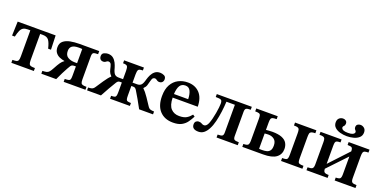

<svg xmlns="http://www.w3.org/2000/svg" viewBox="-17 -1458 4404 2221"><g transform="rotate(20 2185.5 -348.0)"><path d="M385 0H108V-36Q141 -36 157.5 -40.5Q174 -45 180 -60.5Q186 -76 186 -108V-428H155Q120 -428 99.5 -416Q79 -404 66 -375.5Q53 -347 42 -299H8L14 -473H481L487 -299H452Q435 -371 412.5 -399.5Q390 -428 340 -428H307V-108Q307 -76 313 -60.5Q319 -45 336 -40.5Q353 -36 385 -36Z M660 0H477V-35Q510 -36 528 -40.5Q546 -45 559.5 -60.5Q573 -76 590 -108Q617 -159 636 -186Q655 -213 677 -227V-230Q645 -235 615 -248Q585 -261 566 -286.5Q547 -312 547 -353Q547 -402 579 -428.5Q611 -455 662 -465Q713 -475 772 -475H1017V-437Q973 -437 959.5 -428Q946 -419 946 -385V-102Q946 -72 952 -58Q958 -44 974 -40Q990 -36 1020 -36V0H752V-36Q785 -36 800.5 -40.5Q816 -45 820 -59Q824 -73 824 -102V-216H811Q790 -216 779 -211.5Q768 -207 760 -194Q754 -185 738 -156.5Q722 -128 701.5 -87.5Q681 -47 660 0ZM796 -256H824V-430Q817 -432 804.5 -432Q792 -432 781 -432Q725 -432 699.5 -412.5Q674 -393 674 -353Q674 -299 710 -277.5Q746 -256 796 -256Z M1211 0H1040V-35Q1066 -36 1080 -39.5Q1094 -43 1103.5 -51.5Q1113 -60 1123 -76Q1158 -130 1179.5 -161Q1201 -192 1216 -211Q1231 -230 1248 -245V-249Q1225 -271 1217 -294Q1209 -317 1202 -350Q1194 -382 1183.5 -390.5Q1173 -399 1161 -399Q1150 -399 1142 -393.5Q1134 -388 1125 -382Q1116 -376 1101 -376Q1077 -376 1064.5 -390.5Q1052 -405 1052 -426Q1052 -458 1076.5 -469.5Q1101 -481 1124 -481Q1164 -481 1189 -461Q1214 -441 1228.5 -411.5Q1243 -382 1251 -354Q1264 -302 1281.5 -283Q1299 -264 1333 -264H1387V-366Q1387 -407 1377 -422Q1367 -437 1324 -437V-473H1568V-437Q1524 -437 1514 -422Q1504 -407 1504 -366V-264H1559Q1593 -264 1610.5 -283Q1628 -302 1641 -354Q1649 -382 1663.5 -411.5Q1678 -441 1703 -461Q1728 -481 1767 -481Q1791 -481 1815.5 -469.5Q1840 -458 1840 -426Q1840 -405 1827 -390.5Q1814 -376 1790 -376Q1776 -376 1766.5 -382Q1757 -388 1749 -393.5Q1741 -399 1730 -399Q1718 -399 1708 -390.5Q1698 -382 1690 -350Q1682 -317 1674.5 -294Q1667 -271 1644 -249V-245Q1660 -230 1675.5 -211Q1691 -192 1712.5 -161Q1734 -130 1769 -76Q1779 -60 1788 -51.5Q1797 -43 1811.5 -39.5Q1826 -36 1852 -35V0H1681Q1649 -60 1622.5 -106Q1596 -152 1568 -198Q1558 -213 1549 -218Q1540 -223 1526 -223H1504V-107Q1504 -77 1507.5 -61.5Q1511 -46 1524.5 -41Q1538 -36 1567 -36V0H1323V-36Q1352 -36 1365.5 -40.5Q1379 -45 1383 -60.5Q1387 -76 1387 -107V-223H1366Q1352 -223 1343 -218Q1334 -213 1324 -198Q1296 -152 1269.5 -106Q1243 -60 1211 0Z M2099 11Q1996 11 1936.5 -52.5Q1877 -116 1877 -235Q1877 -321 1908 -376Q1939 -431 1991 -458Q2043 -485 2106 -485Q2196 -485 2251 -428Q2306 -371 2308 -260H1999Q2001 -166 2039.5 -125.5Q2078 -85 2141 -85Q2200 -85 2232.5 -105Q2265 -125 2289 -156L2313 -140Q2293 -101 2268.5 -66.5Q2244 -32 2204 -10.5Q2164 11 2099 11ZM1999 -304H2174Q2173 -363 2154.5 -402.5Q2136 -442 2092 -442Q2046 -442 2024.5 -408Q2003 -374 1999 -304Z M2412 9Q2332 9 2332 -53Q2332 -79 2346.5 -91Q2361 -103 2378 -103Q2403 -103 2417.5 -93Q2432 -83 2449 -83Q2462 -83 2474.5 -94Q2487 -105 2497 -128Q2508 -156 2517 -192Q2526 -228 2532.5 -265.5Q2539 -303 2542.5 -334.5Q2546 -366 2546 -384Q2546 -422 2529 -429.5Q2512 -437 2465 -437V-473H2896V-437Q2854 -437 2840 -427.5Q2826 -418 2826 -386V-88Q2826 -56 2839 -46Q2852 -36 2895 -36V0H2634V-36Q2677 -36 2690.5 -45.5Q2704 -55 2704 -87V-428H2600Q2597 -367 2588.5 -302Q2580 -237 2565.5 -177.5Q2551 -118 2527 -74Q2507 -36 2479 -13.5Q2451 9 2412 9Z M3206 0H2951V-36Q2996 -36 3008 -49.5Q3020 -63 3020 -104V-369Q3020 -399 3016 -413.5Q3012 -428 2997 -432.5Q2982 -437 2951 -437V-473H3215V-437Q3182 -437 3166.5 -432.5Q3151 -428 3146 -413.5Q3141 -399 3141 -369V-278Q3157 -279 3174.5 -281Q3192 -283 3219 -283Q3293 -283 3337 -265Q3381 -247 3399.5 -215Q3418 -183 3418 -143Q3418 -76 3367.5 -38Q3317 0 3206 0ZM3691 0H3428V-36Q3460 -36 3475 -40.5Q3490 -45 3494.5 -60.5Q3499 -76 3499 -106V-364Q3499 -393 3495 -409Q3491 -425 3476.5 -431Q3462 -437 3428 -437V-473H3691V-437Q3659 -437 3643.5 -430.5Q3628 -424 3624 -408.5Q3620 -393 3620 -364V-108Q3620 -76 3624 -61Q3628 -46 3643 -41Q3658 -36 3691 -36ZM3182 -44Q3209 -44 3233.5 -50Q3258 -56 3273.5 -76Q3289 -96 3289 -138Q3289 -189 3259.5 -213Q3230 -237 3186 -237Q3173 -237 3162.5 -236Q3152 -235 3141 -234V-46Q3155 -44 3161 -44Q3167 -44 3182 -44Z M4001 0H3741V-36Q3785 -36 3799.5 -47.5Q3814 -59 3814 -99V-374Q3814 -401 3809 -414.5Q3804 -428 3788.5 -432.5Q3773 -437 3742 -437V-473H4001V-437Q3972 -437 3958 -432.5Q3944 -428 3939.5 -414.5Q3935 -401 3935 -372V-151H3937L4153 -382Q4153 -418 4140.5 -427.5Q4128 -437 4088 -437V-473H4345V-437Q4317 -437 4301.5 -432.5Q4286 -428 4280.5 -413Q4275 -398 4275 -367V-99Q4275 -59 4289 -47.5Q4303 -36 4344 -36V0H4088V-36Q4128 -36 4140.5 -47.5Q4153 -59 4153 -99V-317H4151L3935 -89Q3935 -59 3948 -47.5Q3961 -36 4001 -36ZM4044 -529Q4002 -529 3962 -539.5Q3922 -550 3895.5 -574Q3869 -598 3869 -637Q3869 -671 3889 -689Q3909 -707 3937 -707Q3957 -707 3971.5 -695.5Q3986 -684 3986 -662Q3986 -641 3974 -630.5Q3962 -620 3962 -608Q3962 -602 3967.5 -592.5Q3973 -583 3990.5 -576.5Q4008 -570 4044 -570Q4079 -570 4096 -577Q4113 -584 4118.5 -592.5Q4124 -601 4124 -607Q4124 -617 4118 -623.5Q4112 -630 4106 -638.5Q4100 -647 4100 -662Q4100 -685 4115 -696Q4130 -707 4151 -707Q4176 -707 4197 -689.5Q4218 -672 4218 -637Q4218 -598 4191.5 -574Q4165 -550 4125 -539.5Q4085 -529 4044 -529Z"/></g></svg>

Font: STIX Two Text SemiBold
Style: Regular
Weight: 600
Designer: Ross Mills, John Hudson & Paul Hanslow, Tiro Typeworks Ltd; with prior portions MicroPress Inc., and Coen Hoffman.
Foundry: Tiro Typeworks Ltd
Version: Version 2.13 b171